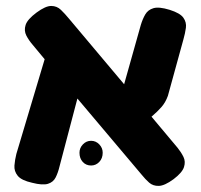

<svg xmlns="http://www.w3.org/2000/svg" viewBox="-20 -608 676 645"><path d="M88 6Q52 -2 39.5 -17.5Q27 -33 28.5 -52Q30 -71 35 -91L130 -409L91 -456Q77 -472 68.5 -488.5Q60 -505 66 -524Q72 -543 103 -566Q133 -588 152 -588Q171 -588 184.5 -575Q198 -562 212 -545L397 -325L453 -524Q459 -544 468 -559.5Q477 -575 495.5 -580.5Q514 -586 550 -575Q585 -564 596 -548.5Q607 -533 604.5 -514.5Q602 -496 596 -475L544 -286Q536 -264 522.5 -248.5Q509 -233 489 -216L577 -111Q589 -96 596.5 -80.5Q604 -65 598 -46.5Q592 -28 563 -6Q533 16 513.5 16.5Q494 17 481 5.5Q468 -6 456 -21L240 -277L180 -49Q175 -28 167 -12Q159 4 141 9.5Q123 15 88 6ZM286 -52Q269 -52 258 -64Q247 -76 247 -95Q247 -111 258.5 -123Q270 -135 286 -135Q302 -135 313.5 -123Q325 -111 325 -95Q325 -76 313.5 -64Q302 -52 286 -52Z"/></svg>

Font: Fredoka SemiBold
Style: Regular
Weight: 600
Designer: Ben Nathan
Foundry: Milena B. Brandão, Ben Nathan
Version: Version 2.001